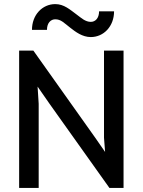

<svg xmlns="http://www.w3.org/2000/svg" viewBox="-20 -930 707 950"><path d="M521.5 0H591.3V-679.7H494.6V-248.5L500 -178.2L451.2 -248.5L145 -679.7H74.7V0H171.4V-416.5L166 -501.5L225.1 -416.5ZM470.2 -874C470.2 -839.8 451.7 -821.8 429.2 -821.8C401.9 -821.8 381.3 -841.8 360.8 -856.9C325.7 -882.8 296.9 -909.7 253.4 -909.7C189.9 -909.7 138.2 -856.9 138.2 -782.2H212.4C212.4 -816.4 231 -834.5 253.4 -834.5C281.7 -834.5 296.4 -816.9 326.7 -793.5C354 -772 387.7 -746.6 429.2 -746.6C492.7 -746.6 544.4 -799.3 544.4 -874Z"/></svg>

Font: Inder
Style: Regular
Weight: 400
Designer: Irina Smirnova
Foundry: Irina Smirnova
Version: Version 1.001